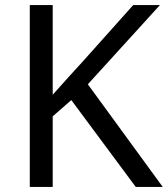

<svg xmlns="http://www.w3.org/2000/svg" viewBox="-20 -734 659 754"><path d="M619 0H513L260 -341L187 -277V0H97V-714H187V-362Q217 -396 248 -430Q279 -464 310 -498L503 -714H608L325 -403Z"/></svg>

Font: lgurmukhi05
Style: Book
Weight: 400
Designer: Jelle Bosma - Monotype Design Team
Foundry: Monotype Imaging Inc.
Version: Version 2.003